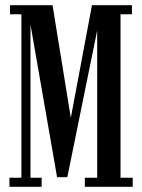

<svg xmlns="http://www.w3.org/2000/svg" viewBox="-20 -720 546 740"><path d="M16.5 0V-35H62.5V-665H18.5V-700H182.5L258.5 -231.5H246.5L334.5 -700H488.5V-665H444.5V-35H491.5V0H307V-35H354.5V-661.5H366.5L239.5 -37H200L89 -674H97.5V-35H140.5V0Z"/></svg>

Font: Imbue Thin 10pt Medium
Style: Regular
Weight: 500
Version: Version 1.102